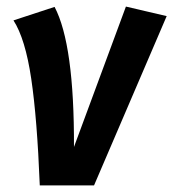

<svg xmlns="http://www.w3.org/2000/svg" viewBox="-20 -564 527 584"><path d="M205 -117 363 -544 487 -515 266 0H101Q93 -203 75 -324.5Q57 -446 21 -502L146 -543Q206 -429 205 -117Z"/></svg>

Font: Fira Sans Condensed SemiBold
Style: Italic
Weight: 600
Width: 3
Italic angle: -8°
Designer: bBox Type GmbH & Carrois Corporate GbR & Edenspiekermann AG
Foundry: bBox Type GmbH & Carrois Corporate GbR & Edenspiekermann AG
Version: Version 4.301